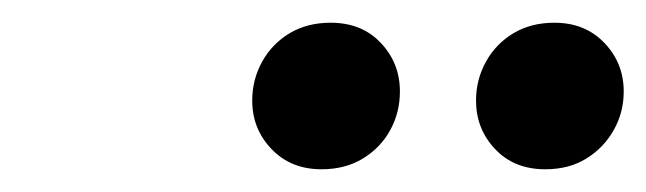

<svg xmlns="http://www.w3.org/2000/svg" viewBox="-20 -693 569 169"><path d="M263 -544Q236 -544 219 -561.8Q202 -579.5 202 -604.5Q202 -623 210.8 -638.8Q219.5 -654.5 235 -663.8Q250.5 -673 271 -673Q298.5 -673 315.2 -655.2Q332 -637.5 332 -612.5Q332 -594 323.5 -578.5Q315 -563 299.5 -553.5Q284 -544 263 -544ZM460 -544Q432.5 -544 415.8 -561.8Q399 -579.5 399 -604.5Q399 -623 407.8 -638.8Q416.5 -654.5 432 -663.8Q447.5 -673 468 -673Q495 -673 512 -655.2Q529 -637.5 529 -612.5Q529 -594 520.2 -578.5Q511.5 -563 496.2 -553.5Q481 -544 460 -544Z"/></svg>

Font: Newsreader 36pt
Style: Bold Italic
Weight: 700
Italic angle: -17°
Designer: Hugues Gentile
Foundry: Production Type
Version: Version 1.003